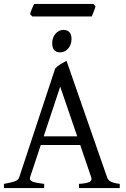

<svg xmlns="http://www.w3.org/2000/svg" viewBox="-20 -950 635 970"><path d="M370.1 -261.2 284.2 -512.2 200.7 -261.2ZM186 -217.3 131.8 -54.2Q127 -39.1 145 -32.2Q163.1 -25.4 203.1 -21V0H0V-21Q33.2 -26.9 52.7 -33.2Q72.3 -39.6 77.1 -54.2L258.8 -604Q270 -616.2 286.6 -626.2Q303.2 -636.2 315.9 -643.1L521 -54.2Q523.4 -47.4 527.8 -42Q532.2 -36.6 539.6 -32.7Q546.9 -28.8 558.1 -25.9Q569.3 -22.9 585 -21V0H378.9V-21Q417 -23.4 431.6 -30.8Q446.3 -38.1 440.9 -54.2L385.3 -217.3ZM341.3 -752.4Q341.3 -738.8 336.9 -726.6Q332.5 -714.4 325 -705.3Q317.4 -696.3 307.1 -690.9Q296.9 -685.5 284.7 -685.5Q262.7 -685.5 253.2 -697.8Q243.7 -710 243.7 -732.4Q243.7 -746.1 248 -758.3Q252.4 -770.5 260.3 -779.5Q268.1 -788.6 278.1 -793.7Q288.1 -798.8 299.8 -798.8Q341.3 -798.8 341.3 -752.4ZM462.4 -918.5Q461.4 -913.1 459 -906Q456.5 -898.9 453.6 -891.8Q450.7 -884.8 448 -877.9Q445.3 -871.1 443.4 -866.7H143.1L132.3 -878.9Q133.3 -884.3 135.7 -891.1Q138.2 -897.9 141.1 -905Q144 -912.1 147 -918.7Q149.9 -925.3 152.3 -930.2H451.7Z"/></svg>

Font: Gentium Basic
Style: Regular
Weight: 400
Designer: J. Victor Gaultney and Annie Olsen
Foundry: SIL International
Version: Version 1.100